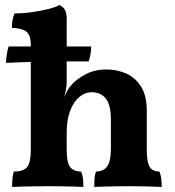

<svg xmlns="http://www.w3.org/2000/svg" viewBox="-20 -737 692 760"><path d="M561 -145Q561 -95 572.5 -76.5Q584 -58 611 -58Q616 -46 618 -31.5Q620 -17 620 3Q598 2 563 1Q528 0 495 0Q473 0 445.5 0.5Q418 1 393 1.5Q368 2 353 3Q353 -15 354 -30Q355 -45 360 -58Q389 -58 404 -78Q419 -98 419 -151V-260Q419 -323 398.5 -347.5Q378 -372 342 -372Q317 -372 294.5 -353.5Q272 -335 258 -299.5Q244 -264 244 -211V-145Q244 -94 257.5 -76Q271 -58 301 -58Q307 -44 308.5 -30Q310 -16 310 3Q295 2 271.5 1.5Q248 1 222 0.5Q196 0 173 0Q151 0 122.5 0.5Q94 1 68.5 1.5Q43 2 28 3Q28 -16 29.5 -32Q31 -48 35 -58Q74 -58 88 -76.5Q102 -95 102 -145V-296L244 -413Q244 -401 241.5 -385.5Q239 -370 234 -353Q240 -365 246 -377Q252 -389 262 -400Q282 -423 318 -442.5Q354 -462 402 -462Q443 -462 479.5 -446Q516 -430 538.5 -394Q561 -358 561 -299ZM102 -556Q102 -580 96.5 -595Q91 -610 75 -617.5Q59 -625 27 -627Q27 -642 29.5 -656.5Q32 -671 38 -684Q72 -684 107.5 -689Q143 -694 172 -701.5Q201 -709 215 -717Q228 -712 236 -699.5Q244 -687 244 -664V-537H102ZM102 -571H244V-413L102 -270ZM4 -488Q4 -500 6.5 -518.5Q9 -537 14 -553H341Q341 -539 338.5 -524Q336 -509 331 -494Q286 -494 233 -494Q180 -494 122 -492.5Q64 -491 4 -488Z"/></svg>

Font: Vollkorn
Style: Bold
Weight: 700
Designer: Friedrich Althausen
Foundry: Friedrich Althausen
Version: Version 5.000